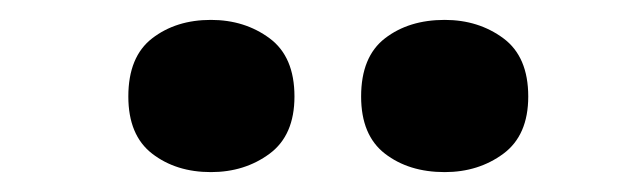

<svg xmlns="http://www.w3.org/2000/svg" viewBox="-20 -787 642 193"><path d="M109 -690Q109 -730 133 -748.5Q157 -767 192 -767Q226 -767 251 -748.5Q276 -730 276 -690Q276 -651 251 -632.5Q226 -614 192 -614Q157 -614 133 -632.5Q109 -651 109 -690ZM343 -690Q343 -730 367 -748.5Q391 -767 427 -767Q461 -767 486 -748.5Q511 -730 511 -690Q511 -651 486 -632.5Q461 -614 427 -614Q391 -614 367 -632.5Q343 -651 343 -690Z"/></svg>

Font: Noto Sans Armenian Black
Style: Regular
Weight: 900
Version: Version 2.007